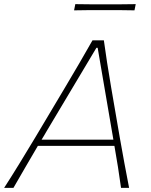

<svg xmlns="http://www.w3.org/2000/svg" viewBox="-41 -908 729 928"><path d="M-21 0Q16.5 -58 55.5 -121.8Q94.5 -185.5 129 -243L275 -488Q312.5 -551 343.5 -604.2Q374.5 -657.5 406 -713H461Q468 -660.5 476.5 -606.5Q485 -552.5 496 -487L538 -243Q548.5 -183 560.2 -119.8Q572 -56.5 583 0H544Q537.5 -48.5 529.2 -100.5Q521 -152.5 512 -203H142Q112.5 -152.5 82.5 -101.2Q52.5 -50 24 0ZM185 -275Q179 -264.5 172.8 -254Q166.5 -243.5 160 -233H507Q505.5 -243.5 503.5 -253.8Q501.5 -264 500 -274L431 -677H425ZM317 -858 323 -888Q356 -887.5 392.8 -887.2Q429.5 -887 469 -887Q509 -887 545.5 -887.2Q582 -887.5 615 -888L609 -858Q576 -859 539.5 -859Q503 -859 463 -859Q423.5 -859 386.8 -859Q350 -859 317 -858Z"/></svg>

Font: Commissioner Flair Thin
Style: Italic
Weight: 100
Italic angle: -12°
Designer: Kostas Bartsokas
Foundry: Kostas Bartsokas
Version: Version 1.000; ttfautohint (v1.8.3)